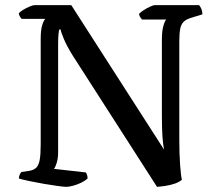

<svg xmlns="http://www.w3.org/2000/svg" viewBox="-20 -724 841 744"><path d="M236.5 0Q227.9 0 203.8 -3.3Q179.8 -6.5 149.8 -11.7Q119.8 -16.9 93.2 -22.5Q66.6 -28.2 53.3 -32.2Q53.3 -40 56.3 -46.9Q59.3 -53.8 62.9 -57.6L90 -61.4Q110 -64.1 120.1 -73.8Q130.1 -83.5 133.9 -104.8Q137.7 -126.2 137.7 -164.2V-573.1Q137.7 -608 143.8 -627.3Q150 -646.7 155.8 -651H63.9Q60.5 -654.5 57.2 -659.9Q53.8 -665.4 52.8 -672.6Q58.3 -679.1 70.4 -686.3Q82.4 -693.5 95 -698.7Q107.5 -704 113.3 -704H256.2L615.6 -144.4Q611.8 -164 609.5 -194.7Q607.3 -225.4 607.3 -276.9V-569.8Q607.3 -604.1 613.2 -624.1Q619 -644.2 624.6 -648.4H529.8Q528.4 -651.6 524.4 -656.1Q520.5 -660.5 518.7 -670Q524.3 -676.6 536.6 -684.5Q548.9 -692.5 561.5 -698.2Q574 -704 579 -704H751.6Q756.6 -698.2 760.4 -689.3Q764.2 -680.3 764.4 -668.5L722.5 -655.5Q701.7 -649.5 691.6 -639.6Q681.6 -629.7 678.2 -611.8Q674.8 -594 674.8 -562.4V-179.9Q674.8 -128.3 677.9 -85.5Q681 -42.7 684.8 -27.3Q674 -18.2 656.5 -12.2Q639 -6.3 620.8 -3.7Q602.6 -1 588.4 0L261 -510Q239 -545.7 227.7 -572.4Q216.5 -599.2 214.8 -609.7H209.5Q208.2 -605.8 206.7 -591.8Q205.2 -577.8 205.2 -546.8V-133.9Q205.2 -111.1 200 -93.7Q194.7 -76.2 189.1 -69.7L312.6 -55.8Q314.6 -53.8 317 -47Q319.4 -40.2 319.4 -32.2Q308.6 -22.6 293.5 -15.5Q278.3 -8.3 262.8 -4.2Q247.2 0 236.5 0Z"/></svg>

Font: Texturina Medium
Style: Regular
Weight: 500
Designer: Guillermo Torres Carreño
Foundry: Omnibus-Type
Version: Version 1.003